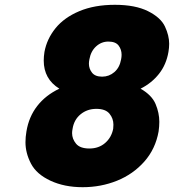

<svg xmlns="http://www.w3.org/2000/svg" viewBox="-20 -766 724 799"><path d="M227 -397Q162 -437 162 -514Q162 -531 165 -550Q175 -604 211 -648.5Q247 -693 310 -719.5Q373 -746 458 -746Q543 -746 596 -719.5Q649 -693 666.5 -655.5Q684 -618 684 -584Q684 -567 681 -550Q672 -497 641.5 -458.5Q611 -420 565 -397Q612 -370 627.5 -333Q643 -296 643 -259Q643 -240 640 -219Q627 -146 580.5 -93.5Q534 -41 467 -14Q400 13 324 13Q248 13 190 -14Q132 -41 109 -85Q86 -129 86 -174Q86 -196 90 -219Q100 -280 135 -325Q170 -370 227 -397ZM484 -519Q486 -529 486 -538Q486 -560 473.5 -576.5Q461 -593 431 -593Q402 -593 380 -573Q358 -553 352 -519Q350 -509 350 -501Q350 -480 363 -463.5Q376 -447 405 -447Q434 -447 456 -466Q478 -485 484 -519ZM381 -313Q343 -313 315.5 -290.5Q288 -268 282 -230Q280 -220 280 -212Q280 -188 296.5 -168Q313 -148 352 -148Q391 -148 417.5 -171Q444 -194 451 -230Q452 -239 452 -247Q452 -273 435.5 -293Q419 -313 381 -313Z"/></svg>

Font: Fz Poppins ExtBd
Style: Italic
Weight: 800
Italic angle: -10°
Designer: Ninad Kale (Devanagari), Jonny Pinhorn (Latin)
Foundry: Indian Type Foundry
Version: Vit hóa bi Vntype.Com & FontZin.Com